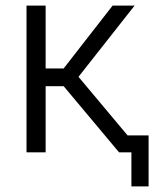

<svg xmlns="http://www.w3.org/2000/svg" viewBox="-20 -541 553 682"><path d="M433.1 -60.1H507.8V121.1H446.8V0H402.8L206.1 -234.9H142.1V0H74.2V-521H142.1V-297.9H206.1L379.9 -521H458L258.8 -268.1Z"/></svg>

Font: Rawline
Style: Regular
Weight: 400
Designer: Matt McInerney, Pablo Impallari, Rodrigo Fuenzalida
Foundry: Matt McInerney, Pablo Impallari, Rodrigo Fuenzalida
Version: Version 4.020;PS 004.020;hotconv 1.0.88;makeotf.lib2.5.64775